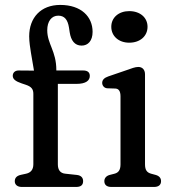

<svg xmlns="http://www.w3.org/2000/svg" viewBox="-20 -740 680 760"><path d="M281.5 0C300 0 309 -7.5 309 -23C309 -36 301.5 -45.5 284.5 -47.5L238 -52.5C218.5 -54.5 209 -67.5 209 -89.5V-408H283C320.5 -408 335.5 -421.5 335.5 -439.5C335.5 -454 326 -461 309.5 -461H203V-462.5C203 -538 167 -566 167 -620.5C167 -655.5 184 -678 210.5 -678C235.5 -678 248 -662 253 -631L256 -611.5C261 -580 275.5 -559.5 303 -559.5C328.5 -559.5 346.5 -578.5 346.5 -614C346.5 -673.5 302 -720.5 218.5 -720.5C141.5 -720.5 95.5 -670 95.5 -596C95.5 -575 99.5 -550 102.5 -531L114.5 -460.5L53.5 -461C39 -461 30.5 -452 30.5 -440C30.5 -426.5 42 -418 65.5 -410L82 -404.5C104.5 -397 112 -387 112 -368.5V-90C112 -68 101.5 -56.5 83.5 -52.5L63 -48C47 -44.5 38.5 -36.5 38.5 -22.5C38.5 -8.5 49.5 0 66 0ZM491.5 -571C534.5 -571 564 -597 564 -634C564 -670.5 534.5 -696 491.5 -696C450 -696 420.5 -670.5 420.5 -634C420.5 -597 450 -571 491.5 -571ZM554 -446C554 -463.5 544 -475 527.5 -475C514.5 -475 500 -469 481.5 -462.5L408.5 -437.5C392.5 -432 384.5 -423.5 384.5 -412C384.5 -401 392.5 -391 405 -390.5L436.5 -389.5C450 -389 457 -379 457 -358.5V-89.5C457 -66.5 448.5 -56.5 433.5 -52.5L414 -47.5C401 -44 393 -35 393 -23C393 -8 403 0 420.5 0H590C607.5 0 617.5 -8 617.5 -23C617.5 -35 610.5 -43.5 596.5 -47.5L578 -52.5C562 -57 554 -66.5 554 -89.5Z"/></svg>

Font: dr Title
Style: Regular
Weight: 400
Version: Version 1.000;hotconv 1.0.109;makeotfexe 2.5.65596